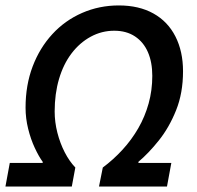

<svg xmlns="http://www.w3.org/2000/svg" viewBox="-27 -686 724 706"><path d="M-7 0 9 -87H130V-91Q116 -110 101 -142Q86 -174 76.5 -212.5Q67 -251 67 -290Q67 -373 93 -441.5Q119 -510 165.5 -560.5Q212 -611 275 -638.5Q338 -666 410 -666Q484 -666 537 -636.5Q590 -607 618 -552Q646 -497 646 -424Q646 -344 620.5 -280.5Q595 -217 557 -169.5Q519 -122 482 -91V-87H603L587 0H337L351 -70Q390 -99 423.5 -135.5Q457 -172 481.5 -214.5Q506 -257 519.5 -305.5Q533 -354 533 -407Q533 -457 517 -494Q501 -531 469.5 -552Q438 -573 393 -573Q347 -573 306.5 -551Q266 -529 236 -489.5Q206 -450 190 -395.5Q174 -341 174 -276Q174 -237 184 -198Q194 -159 211 -126Q228 -93 250 -70L237 0Z"/></svg>

Font: Source Sans 3 SemiBold
Style: Italic
Weight: 600
Italic angle: -11°
Designer: Paul D. Hunt
Foundry: Adobe
Version: Version 3.046;hotconv 1.0.118;makeotfexe 2.5.65603